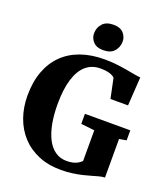

<svg xmlns="http://www.w3.org/2000/svg" viewBox="-173 -1102 1077 1233"><g transform="rotate(20 365.0 -485.0)"><path d="M387.5 11Q301.5 11 233.8 -17.5Q166 -46 119.2 -97Q72.5 -148 48.2 -216.8Q24 -285.5 24 -365Q24 -459 50.8 -531Q77.5 -603 127.8 -652.5Q178 -702 249.5 -727.2Q321 -752.5 410.5 -752.5Q451.5 -752.5 490.5 -748.2Q529.5 -744 563.5 -738Q597.5 -732 623.8 -727.2Q650 -722.5 665 -721.5L652.5 -526H532.5L504.5 -660Q500.5 -666 489.2 -672.5Q478 -679 457.8 -683.8Q437.5 -688.5 406 -688.5Q348 -688.5 307.5 -653.8Q267 -619 245.8 -550Q224.5 -481 224.5 -379Q224.5 -309 235.2 -250Q246 -191 268 -147.2Q290 -103.5 323.8 -79.5Q357.5 -55.5 403 -55.5Q427.5 -55.5 446.2 -60Q465 -64.5 479.2 -73Q493.5 -81.5 503.5 -92V-301.5L411 -312V-380.5H721V-312L672 -303.5V-40Q654.5 -39.5 633.5 -34Q612.5 -28.5 587.2 -21Q562 -13.5 531.5 -6.2Q501 1 465 6Q429 11 387.5 11ZM379.5 -804.5Q334.5 -804.5 311.8 -829.5Q289 -854.5 289 -885.5Q289 -925 313.8 -953Q338.5 -981 389 -981H390Q435.5 -981 457.8 -956Q480 -931 480 -900Q480 -860.5 455.2 -832.5Q430.5 -804.5 380.5 -804.5Z"/></g></svg>

Font: Merriweather 28pt Black
Style: Regular
Weight: 900
Version: Version 2.100